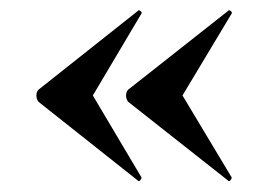

<svg xmlns="http://www.w3.org/2000/svg" viewBox="-20 -382 515 364"><path d="M241 -40 53 -189Q49 -194 49 -201Q49 -208 53 -212L241 -361Q243 -364 246.5 -361Q250 -358 248 -356L156 -201L248 -46Q249 -44 246 -40.5Q243 -37 241 -40ZM412 -40 223 -189Q219 -194 219 -201Q219 -208 223 -212L412 -361Q414 -364 417.5 -361Q421 -358 419 -356L326 -201L419 -46Q420 -44 417 -40.5Q414 -37 412 -40Z"/></svg>

Font: Cormorant
Style: Bold
Weight: 700
Designer: Christian Thalmann (Catharsis Fonts)
Foundry: Catharsis Fonts
Version: Version 4.000